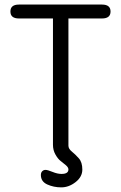

<svg xmlns="http://www.w3.org/2000/svg" viewBox="-20 -641 528 837"><path d="M210.9 -9.8V-560.5H62.5Q25.4 -560.5 25.4 -590.8Q25.4 -621.1 62.5 -621.1H424.8Q461.9 -621.1 461.9 -590.8Q461.9 -560.5 424.8 -560.5H278.3V-5.9Q278.3 7.8 293.5 20Q308.6 32.2 323.7 49.3Q338.9 66.4 338.9 98.1Q338.9 129.9 309.6 152.8Q280.3 175.8 247.1 175.8Q213.9 175.8 186 163.1Q158.2 150.4 158.2 122.1Q158.2 111.3 164.1 105.5Q169.9 99.6 178.7 99.6Q187.5 99.6 209 108.4Q230.5 117.2 248 117.2Q278.3 117.2 278.3 97.7Q278.3 88.9 267.6 79.6Q256.8 70.3 244.6 61Q232.4 51.8 221.7 32.7Q210.9 13.7 210.9 -9.8Z"/></svg>

Font: Jura
Style: Medium
Weight: 500
Version: Version 2.6.1